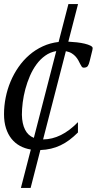

<svg xmlns="http://www.w3.org/2000/svg" viewBox="-20 -736 524 955"><path d="M132.3 198.7H84L133.3 7.8Q103.5 2.9 79.1 -10.5Q54.7 -23.9 37.1 -45.9Q19.5 -67.9 9.8 -98.4Q0 -128.9 0 -168Q0 -209.5 8.3 -251Q16.6 -292.5 32.7 -330.8Q48.8 -369.1 72.3 -402.8Q95.7 -436.5 126 -462.6Q156.2 -488.8 192.9 -505.6Q229.5 -522.5 271.5 -527.3L320.3 -715.8H368.2L319.8 -528.8Q340.8 -527.8 362.3 -525.4Q383.8 -522.9 401.1 -518.8Q418.5 -514.6 429.7 -509Q440.9 -503.4 440.9 -496.6Q440.9 -491.7 439.5 -486.8L426.3 -433.1Q422.4 -416 416.7 -407.7Q411.1 -399.4 396 -399.4Q390.1 -399.4 386.5 -404.5Q382.8 -409.7 378.9 -417.7Q375 -425.8 369.9 -435.3Q364.7 -444.8 356.7 -454.1Q348.6 -463.4 336.9 -470.7Q325.2 -478 307.6 -481.4L194.3 -42.5Q284.7 -43 367.7 -128.4V-77.1Q346.2 -55.7 325 -39.8Q303.7 -23.9 281 -13.2Q258.3 -2.4 233.6 3.4Q209 9.3 180.7 10.3ZM88.9 -165Q89.8 -120.6 104.5 -91.3Q119.1 -62 148.4 -50.3L259.8 -481.9Q229.5 -476.6 205.1 -459.2Q180.7 -441.9 161.6 -416Q142.6 -390.1 128.9 -358.4Q115.2 -326.7 106.2 -293.2Q97.2 -259.8 93 -226.6Q88.9 -193.4 88.9 -165Z"/></svg>

Font: Arian AMU Serif
Style: Italic
Weight: 400
Italic angle: -15°
Designer: Ruben Hakobyan (Tarumian)
Foundry: Ruben Hakobyan (Tarumian)
Version: Version 1.002